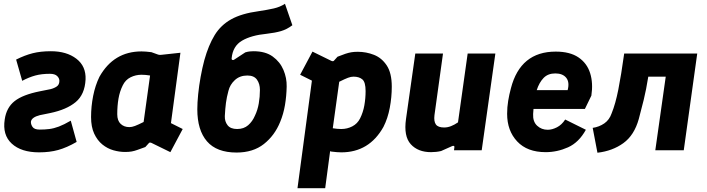

<svg xmlns="http://www.w3.org/2000/svg" viewBox="-20 -792 3725 1012"><path d="M186 11Q92 11 42 -35Q-8 -81 5 -163Q14 -225 57 -259Q100 -293 191 -311L246 -322Q266 -327 279.5 -336.5Q293 -346 293 -366Q293 -380 281 -391.5Q269 -403 243 -403Q199 -403 166 -394Q133 -385 97 -366L65 -478Q111 -501 152.5 -511.5Q194 -522 248 -522Q331 -522 382.5 -482.5Q434 -443 431 -373Q427 -294 379 -254Q331 -214 244 -196L190 -185Q147 -174 143 -151Q142 -137 151.5 -123Q161 -109 189 -109Q217 -109 240.5 -112Q264 -115 290.5 -125Q317 -135 353 -156L384 -44Q332 -14 287 -1.5Q242 11 186 11Z M639 9Q609 9 577.5 0Q546 -9 519.5 -30.5Q493 -52 476.5 -87.5Q460 -123 460 -175Q460 -231 471 -286.5Q482 -342 504 -387Q579 -521 726 -521Q747 -521 778 -517L814 -504Q820 -502 830 -503L931 -514L881 -143L943 -112L878 10L778 -39Q768 -43 764 -37L746 -17Q721 -8 704.5 -2Q688 4 673.5 6.5Q659 9 639 9ZM662 -122Q675 -122 691 -128Q707 -134 737 -149L771 -394Q747 -398 726 -398Q695 -398 668 -384.5Q641 -371 627 -342Q611 -310 604.5 -272Q598 -234 598 -190Q598 -156 616 -139Q634 -122 662 -122Z M1227 12Q1122 12 1071 -47Q1020 -106 1020 -216Q1020 -250 1024.5 -295Q1029 -340 1037.5 -387Q1046 -434 1057 -475Q1079 -554 1111.5 -607Q1144 -660 1199 -690.5Q1254 -721 1343 -733Q1390 -740 1423 -747.5Q1456 -755 1482 -772L1521 -659Q1492 -637 1461 -628Q1430 -619 1386 -614Q1304 -606 1255.5 -577.5Q1207 -549 1201 -485Q1200 -478 1205 -476Q1210 -474 1215 -478L1273 -516Q1286 -520 1297.5 -521Q1309 -522 1316 -522Q1379 -522 1417.5 -494Q1456 -466 1474 -423.5Q1492 -381 1491 -336Q1490 -285 1482 -238Q1474 -191 1457 -150Q1428 -78 1371 -33Q1314 12 1227 12ZM1230 -112Q1265 -112 1288 -132Q1311 -152 1324 -183Q1338 -212 1344 -247Q1350 -282 1350 -318Q1350 -350 1334.5 -372Q1319 -394 1284 -394Q1244 -394 1218 -370Q1192 -346 1184 -313Q1175 -280 1171 -250Q1167 -220 1165 -180Q1164 -152 1179.5 -132Q1195 -112 1230 -112Z M1548 200 1624 -367 1562 -398 1627 -520 1727 -471Q1737 -467 1741 -473L1759 -493Q1784 -503 1800.5 -508.5Q1817 -514 1831.5 -516.5Q1846 -519 1866 -519Q1910 -519 1951 -503Q1992 -487 2018.5 -447Q2045 -407 2045 -335Q2045 -280 2034.5 -224Q2024 -168 2001 -123Q1926 11 1779 11Q1758 11 1727 7L1720 5L1694 200ZM1779 -112Q1810 -112 1837 -126Q1864 -140 1878 -168Q1894 -200 1900.5 -237Q1907 -274 1907 -312Q1907 -359 1890 -373.5Q1873 -388 1843 -388Q1830 -388 1814 -382Q1798 -376 1768 -361L1734 -116Q1758 -112 1779 -112Z M2252 10Q2183 10 2145 -32Q2107 -74 2120 -165L2169 -510H2315L2270 -185Q2266 -152 2277.5 -136Q2289 -120 2321 -120Q2339 -120 2357 -127Q2375 -134 2394 -147L2445 -510H2591L2519 0H2373L2375 -16Q2376 -22 2371.5 -23Q2367 -24 2361 -21Q2347 -15 2333 -8.5Q2319 -2 2305 4Q2280 10 2252 10Z M2856 10Q2759 10 2706 -46.5Q2653 -103 2653 -192Q2653 -227 2658.5 -260.5Q2664 -294 2673 -327Q2723 -520 2909 -520Q2984 -520 3029 -489.5Q3074 -459 3090.5 -406.5Q3107 -354 3097 -288L3063 -218H2792Q2791 -205 2790 -191Q2788 -151 2811 -129.5Q2834 -108 2867 -108Q2890 -108 2915.5 -121Q2941 -134 2959 -162L3068 -108Q3031 -41 2974 -15.5Q2917 10 2856 10ZM2907 -405Q2868 -405 2845 -381Q2822 -357 2809 -317H2972Q2983 -359 2964.5 -382Q2946 -405 2907 -405Z M3129 13 3104 -118Q3138 -123 3165 -141.5Q3192 -160 3204 -195Q3224 -244 3239 -319.5Q3254 -395 3270 -510H3655L3584 0H3434L3489 -388H3397Q3386 -319 3373 -266Q3360 -213 3347 -165Q3323 -79 3265.5 -37.5Q3208 4 3129 13Z"/></svg>

Font: Finlandica
Style: Bold Italic
Weight: 700
Italic angle: -8°
Designer: Niklas Ekholm, Juho Hiilivirta, Jaakko Suomalainen
Foundry: Helsinki Type Studio
Version: Version 1.064; ttfautohint (v1.8.4.7-5d5b)